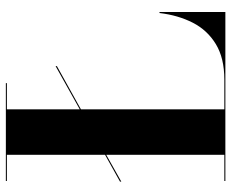

<svg xmlns="http://www.w3.org/2000/svg" viewBox="-87 -703 790 656"><g transform="rotate(-90 308.0 -375.0)"><path d="M15.5 -360 107 -411V-746.5H17.5V-750H352V-746.5H262.5V-497.5L410 -580V-575.5L262.5 -493.5V-3.5H364Q437.5 -3.5 485.2 -32.5Q533 -61.5 558.5 -111.5Q584 -161.5 591.5 -225H595V0H17.5V-3.5H107V-407L15.5 -355.5Z"/></g></svg>

Font: Bodoni* 48pt
Style: Bold
Weight: 700
Version: Version 2.3